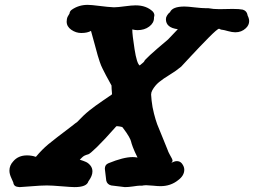

<svg xmlns="http://www.w3.org/2000/svg" viewBox="-20 -766 1040 786"><path d="M312.5 -630.9Q291 -630.9 272 -644Q252.9 -657.2 252.9 -677.7Q252.9 -682.6 253.9 -688Q254.9 -693.4 256.8 -697.3Q258.8 -701.2 260.7 -704.1Q262.7 -707 263.7 -709L264.6 -710.9Q265.6 -720.7 274.4 -726.6Q302.7 -746.1 338.9 -746.1Q353.5 -746.1 387.7 -741.7Q421.9 -737.3 443.4 -736.3H450.2Q461.9 -736.3 490.7 -740.2Q519.5 -744.1 535.2 -744.1Q579.1 -744.1 605.5 -718.8Q615.2 -708 610.4 -695.3V-692.4Q610.4 -671.9 590.8 -657.2Q571.3 -642.6 543 -642.6Q533.2 -642.6 521.5 -645.5Q521.5 -624 530.8 -564.9Q540 -505.9 551.8 -498Q570.3 -512.7 570.3 -514.6Q570.3 -522.5 668 -604.5L708 -646.5Q659.2 -652.3 659.2 -687.5Q659.2 -695.3 663.6 -702.1Q668 -709 671.9 -712.9L675.8 -715.8Q685.5 -739.3 735.4 -739.3Q748 -739.3 777.3 -735.8Q806.6 -732.4 823.2 -732.4H833Q853.5 -728.5 877.9 -728.5Q887.7 -728.5 905.8 -729Q923.8 -729.5 932.6 -729.5Q960 -729.5 973.6 -726.6Q990.2 -721.7 993.2 -705.1L994.1 -701.2Q996.1 -698.2 998 -691.9Q1000 -685.5 1000 -679.7Q1000 -663.1 986.3 -650.4Q968.8 -633.8 943.4 -633.8Q930.7 -633.8 913.1 -638.7Q895.5 -643.6 892.6 -643.6Q884.8 -643.6 877 -648.4Q870.1 -648.4 833.5 -611.3Q796.9 -574.2 759.8 -534.2Q722.7 -494.1 721.7 -493.2Q702.1 -476.6 674.8 -460Q647.5 -443.4 630.9 -429.7Q614.3 -416 603.5 -396.5Q598.6 -387.7 598.6 -378.9Q598.6 -376 600.6 -354.5Q603.5 -327.1 610.4 -300.8Q617.2 -274.4 623.5 -257.3Q629.9 -240.2 643.6 -208Q657.2 -175.8 665 -155.3Q668.9 -143.6 674.8 -133.3Q680.7 -123 683.6 -117.2Q686.5 -111.3 686.5 -107.4Q686.5 -104.5 680.7 -98.6L683.6 -100.6Q687.5 -102.5 693.4 -104.5Q699.2 -106.4 704.1 -106.4Q716.8 -106.4 724.6 -96.7Q734.4 -84 734.4 -71.3Q734.4 -46.9 709 -28.3Q678.7 -3.9 636.7 -3.9Q626 -3.9 606.4 -5.9Q586.9 -7.8 578.1 -7.8Q575.2 -7.8 571.3 -7.3Q567.4 -6.8 565.4 -6.8Q564.5 -5.9 560.5 -5.9H550.8Q544.9 -5.9 525.4 -2.9Q505.9 0 491.2 0Q488.3 0 435.5 -6.8Q418.9 -10.7 415 -26.4L409.2 -75.2Q409.2 -91.8 423.8 -97.7Q485.4 -123 523.4 -123Q531.2 -123 543 -121.1Q530.3 -146.5 523.9 -163.6Q517.6 -180.7 516.6 -186.5Q515.6 -192.4 507.8 -206.5Q500 -220.7 481.4 -245.1Q478.5 -247.1 468.3 -248.5Q458 -250 456.1 -249Q406.2 -192.4 377 -164.1Q347.7 -135.7 341.3 -134.3Q335 -132.8 327.1 -129.4Q319.3 -126 306.6 -112.3Q322.3 -107.4 332 -103Q341.8 -98.6 350.1 -88.4Q358.4 -78.1 358.4 -64.5Q358.4 -54.7 354.5 -45.4Q350.6 -36.1 345.7 -29.3L341.8 -23.4Q335 0 285.2 0Q272.5 0 231.9 -3.4Q191.4 -6.8 171.9 -6.8Q148.4 -6.8 107.9 -3.4Q67.4 0 60.5 0Q50.8 -1 46.4 -2.4Q42 -3.9 38.6 -7.8Q35.2 -11.7 34.2 -19.5L26.4 -37.1Q18.6 -53.7 18.6 -67.4Q18.6 -88.9 34.2 -105.5Q54.7 -129.9 90.8 -129.9Q99.6 -129.9 108.9 -128.4Q118.2 -127 123 -125L127 -124Q152.3 -154.3 177.7 -175.3Q203.1 -196.3 271.5 -248Q277.3 -252 279.8 -254.4Q282.2 -256.8 287.1 -260.3Q292 -263.7 295.9 -266.6Q322.3 -294.9 346.2 -314Q370.1 -333 400.4 -353.5Q430.7 -374 437.5 -378.9Q438.5 -379.9 438.5 -382.8Q438.5 -385.7 438 -389.6Q437.5 -393.6 437 -401.4Q436.5 -409.2 436.5 -416Q420.9 -443.4 413.6 -458Q406.2 -472.7 399.9 -484.9Q393.6 -497.1 388.2 -513.2Q382.8 -529.3 379.9 -539.6Q377 -549.8 368.2 -582.5Q359.4 -615.2 352.5 -639.6Q337.9 -630.9 312.5 -630.9Z"/></svg>

Font: Essays1743
Style: BoldItalic
Weight: 700
Italic angle: -10°
Designer: Based on the typeface in a 1743 English translation of the essays of Montaigne.  PostScript/TrueType font designed by Jo
Version: Version 002.100